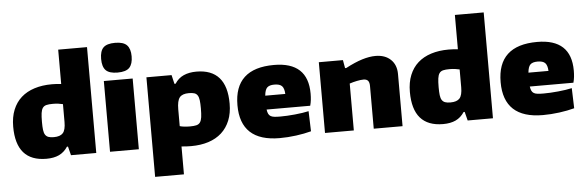

<svg xmlns="http://www.w3.org/2000/svg" viewBox="-59 -1031 4461 1460"><g transform="rotate(-5 2171.5 -301.0)"><path d="M260 11Q29 11 29 -254Q29 -327 51.5 -382.5Q74 -438 115.5 -475Q157 -512 216.5 -531Q276 -550 350 -550Q368 -550 385.5 -549Q403 -548 421 -546V-808H641V0H448L431 -67H423Q396 -26 356.5 -7.5Q317 11 260 11ZM330 -148Q379 -148 400 -171.5Q421 -195 421 -256V-392Q405 -396 386 -398.5Q367 -401 344 -401Q314 -401 295.5 -396.5Q277 -392 267 -378Q257 -364 253.5 -338.5Q250 -313 250 -271Q250 -234 253 -210Q256 -186 265 -172.5Q274 -159 289.5 -153.5Q305 -148 330 -148Z M856 -595Q793 -595 766.5 -622Q740 -649 740 -709Q740 -769 766.5 -795.5Q793 -822 856 -822Q920 -822 946.5 -794Q973 -766 973 -709Q973 -651 947 -623Q921 -595 856 -595ZM746 -540H966V0H746Z M1071 -540H1263L1279 -472H1288Q1314 -513 1355.5 -531.5Q1397 -550 1453 -550Q1568 -550 1626 -484Q1684 -418 1684 -286Q1684 -213 1661.5 -157.5Q1639 -102 1597.5 -64.5Q1556 -27 1497 -8Q1438 11 1364 11Q1345 11 1327 10Q1309 9 1291 7V220H1071ZM1369 -139Q1399 -139 1417.5 -143.5Q1436 -148 1446 -162Q1456 -176 1459.5 -201.5Q1463 -227 1463 -269Q1463 -306 1460 -330Q1457 -354 1448 -368Q1439 -382 1423 -387Q1407 -392 1382 -392Q1331 -392 1311 -366.5Q1291 -341 1291 -276V-148Q1321 -139 1369 -139Z M2041 9Q1742 9 1742 -268Q1742 -549 2045 -549Q2304 -549 2304 -308Q2304 -282 2301.5 -260Q2299 -238 2293 -216H1960Q1963 -195 1969 -183Q1975 -171 1986 -164.5Q1997 -158 2015 -156Q2033 -154 2060 -154Q2084 -154 2113 -155.5Q2142 -157 2171.5 -160Q2201 -163 2228.5 -167Q2256 -171 2277 -176L2282 -22Q2230 -8 2166.5 0.5Q2103 9 2041 9ZM2035 -400Q1997 -400 1980 -383.5Q1963 -367 1959 -322H2112Q2110 -365 2093 -382.5Q2076 -400 2035 -400Z M2387 -540H2571L2582 -478H2591Q2663 -516 2718.5 -533Q2774 -550 2820 -550Q2893 -550 2936 -509Q2979 -468 2979 -398V0H2759V-325Q2759 -354 2748 -366.5Q2737 -379 2714 -379Q2693 -379 2663.5 -373Q2634 -367 2607 -358V0H2387Z M3288 11Q3057 11 3057 -254Q3057 -327 3079.5 -382.5Q3102 -438 3143.5 -475Q3185 -512 3244.5 -531Q3304 -550 3378 -550Q3396 -550 3413.5 -549Q3431 -548 3449 -546V-808H3669V0H3476L3459 -67H3451Q3424 -26 3384.5 -7.5Q3345 11 3288 11ZM3358 -148Q3407 -148 3428 -171.5Q3449 -195 3449 -256V-392Q3433 -396 3414 -398.5Q3395 -401 3372 -401Q3342 -401 3323.5 -396.5Q3305 -392 3295 -378Q3285 -364 3281.5 -338.5Q3278 -313 3278 -271Q3278 -234 3281 -210Q3284 -186 3293 -172.5Q3302 -159 3317.5 -153.5Q3333 -148 3358 -148Z M4050 9Q3751 9 3751 -268Q3751 -549 4054 -549Q4313 -549 4313 -308Q4313 -282 4310.5 -260Q4308 -238 4302 -216H3969Q3972 -195 3978 -183Q3984 -171 3995 -164.5Q4006 -158 4024 -156Q4042 -154 4069 -154Q4093 -154 4122 -155.5Q4151 -157 4180.5 -160Q4210 -163 4237.5 -167Q4265 -171 4286 -176L4291 -22Q4239 -8 4175.5 0.5Q4112 9 4050 9ZM4044 -400Q4006 -400 3989 -383.5Q3972 -367 3968 -322H4121Q4119 -365 4102 -382.5Q4085 -400 4044 -400Z"/></g></svg>

Font: Encode Sans Normal
Style: Black
Weight: 900
Designer: Pablo Impallari, Andres Torresi
Foundry: Pablo Impallari, Andres Torresi
Version: Version 1.000; ttfautohint (v1.00) -l 8 -r 50 -G 200 -x 14 -